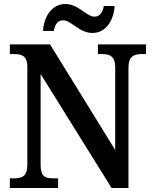

<svg xmlns="http://www.w3.org/2000/svg" viewBox="-20 -935 764 955"><path d="M440 -771C506 -771 546 -833 550 -905H496C492 -878 479 -852 450 -852C410 -852 371 -915 305 -915C238 -915 198 -853 194 -781H248C252 -808 264 -834 294 -834C335 -834 373 -771 440 -771ZM29 0H269V-48H245C206 -48 182 -56 182 -116V-567L535 0H619V-598C619 -654 646 -666 683 -666H706V-714H467V-666H490C525 -666 553 -655 553 -602V-189L229 -714H29V-666H52C87 -666 116 -658 116 -602V-116C116 -56 88 -48 48 -48H29Z"/></svg>

Font: Noto Serif Khmer SemiCondensed SemiBold
Style: Regular
Weight: 600
Width: 4
Designer: Danh Hong and the Monotype Design Team
Foundry: Monotype Imaging Inc.
Version: Version 2.004